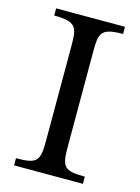

<svg xmlns="http://www.w3.org/2000/svg" viewBox="-103 -717 564 776"><g transform="rotate(15 178.5 -328.5)"><path d="M322 0V-30C233 -30 224 -45 224 -131V-525C224 -603 227 -627 322 -627V-657H34V-627C129 -627 133 -603 133 -525V-131C133 -45 124 -30 34 -30V0Z"/></g></svg>

Font: STIX Two Text
Style: Regular
Weight: 400
Designer: Ross Mills, John Hudson & Paul Hanslow, Tiro Typeworks Ltd; with prior portions MicroPress Inc., and Coen Hoffman.
Foundry: Tiro Typeworks Ltd
Version: Version 2.13 b171